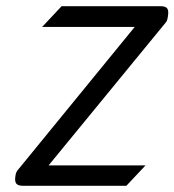

<svg xmlns="http://www.w3.org/2000/svg" viewBox="-20 -600 563 620"><path d="M30 -33C26 -9 32 0 55 0H388L450 -66H137L515 -527C519 -532 521 -538 522 -546C526 -570 522 -580 498 -580H179L116 -513H415L40 -54C35 -49 31 -42 30 -33Z"/></svg>

Font: Charger Pro
Style: NarObl
Weight: 400
Designer: Jasper
Foundry: Cannot Into Space Fonts
Version: Version 1.09